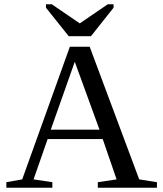

<svg xmlns="http://www.w3.org/2000/svg" viewBox="-20 -879 762 899"><path d="M225.1 -25.9V0H9.8V-25.9L84 -39.1L307.1 -660.2H399.9L631.8 -39.1L714.8 -25.9V0H438V-25.9L525.9 -39.1L460.9 -228H203.1L137.2 -39.1ZM330.1 -589.8 217.8 -272H445.8ZM222.7 -858.9 353.5 -769.5 484.4 -858.9H511.7V-842.8L405.8 -709.5H301.8L195.3 -842.8V-858.9Z"/></svg>

Font: Times New Roman
Style: Regular
Weight: 400
Designer: Steve Matteson
Foundry: Ascender Corporation
Version: Version 2.00.3